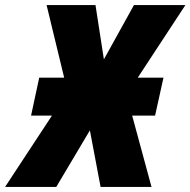

<svg xmlns="http://www.w3.org/2000/svg" viewBox="-79 -734 748 754"><path d="M142 0 274 -222 316 0H516L440 -280H530L563 -429H462L649 -714H447L329 -501L296 -714H104L173 -429H75L43 -280H125L-59 0Z"/></svg>

Font: Noto Sans Display SemiCondensed Black
Style: Italic
Weight: 900
Width: 4
Designer: Monotype Design team
Foundry: Monotype Imaging Inc.
Version: 1.000